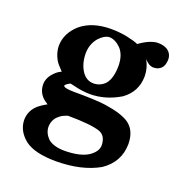

<svg xmlns="http://www.w3.org/2000/svg" viewBox="-118 -506 780 835"><g transform="rotate(20 272.0 -89.0)"><path d="M530.6 -319.8C535.9 -328.5 538.7 -340 539.1 -354.3C538.7 -372.9 531 -387.1 516 -396.8C505.3 -403.4 491.2 -406.9 473.6 -407.2C449.5 -406.9 421.3 -395 388.8 -371.5C377.8 -376.8 360.5 -381.9 336.9 -386.9C313.2 -391.8 287.7 -394.4 260.2 -394.5C202.4 -394.3 156.1 -379.6 121.1 -350.4C88.5 -321 71.9 -287.2 71.3 -248.9C71.4 -234.1 74.4 -219 80.3 -203.7C86.2 -189.2 93.1 -177.6 100.9 -169.1C108.7 -160.5 115.7 -153 121.7 -146.4C118.5 -144.8 115.1 -143 111.6 -141.1C101.4 -135.4 91.2 -126 80.7 -113C70.3 -99.2 64.9 -84.4 64.5 -68.6C64.8 -40.9 75.6 -18.9 97.1 -2.4C101.7 1.3 106.8 4.8 112.3 8.2C98.7 15.5 86.7 23.3 76.1 31.7C52.7 51.2 40.6 75.8 40 105.5C40.4 140.1 56.2 169.6 87.3 194.2C117.1 216.7 164.8 228.2 230.3 228.5C309.5 228.3 375.8 213.1 429.2 182.8C477 150.6 501.3 106.6 502 50.8C501.7 9.5 488.4 -20.7 462 -39.9C438.1 -56.3 400.6 -68.2 349.5 -75.6C320.4 -79.9 271.5 -82.1 202.7 -82.1C171.2 -82.2 154.4 -85.9 152.5 -93C153.4 -94.9 155.1 -97.2 157.7 -99.9C162.4 -103.8 167.4 -107 172.9 -109.7L177 -110.8L200.5 -105.4C223.8 -99.7 247.2 -96.7 270.6 -96.5C318.4 -96.7 364.3 -110.2 408.4 -136.7C447.4 -164.5 467.2 -202.3 467.8 -250.1C467.6 -276.2 461.1 -300.6 448.2 -323.2C454.9 -315.9 461.7 -310 468.8 -305.6C475.6 -301.8 482.8 -299.8 490.2 -299.5C508 -299.9 521.5 -306.6 530.6 -319.8ZM321.9 -169.1C308 -154.1 290.5 -146.2 269.4 -145.5C247.4 -145.5 229.7 -155 216.1 -174.1C200.7 -196.3 192.7 -223.9 192.4 -256.8C192.6 -285.8 201.4 -310.6 218.8 -331.1C234.5 -348.3 250.2 -357.4 266 -358.4C283.7 -358.1 301.2 -349.5 318.5 -332.7C335.9 -314.5 344.9 -288.6 345.3 -254.9C345.1 -215.8 337.3 -187.2 321.9 -169.1ZM360 148.1C335 164.3 298.3 172.5 249.9 172.9C215.4 172.6 189.7 165 172.7 150C157.7 134.5 150 117.4 149.4 98.6C149.6 82.1 154.5 67.5 164 54.9C175.1 43 185.8 35 196.1 30.9L212.5 24.4C286.6 24.8 337.1 30 363.8 40.2C383.8 48.5 394.1 67 394.8 95.7C394.4 114.9 382.8 132.4 360 148.1Z"/></g></svg>

Font: Bentham
Style: Bold
Weight: 700
Version: Version 002.001